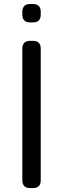

<svg xmlns="http://www.w3.org/2000/svg" viewBox="-20 -958 321 978"><path d="M93.8 -39.1V-710.9Q93.8 -730 103.8 -740Q113.8 -750 132.8 -750H148.4Q167.5 -750 177.5 -740Q187.5 -730 187.5 -710.9V-39.1Q187.5 -20 177.5 -10Q167.5 0 148.4 0H132.8Q113.8 0 103.8 -10Q93.8 -20 93.8 -39.1ZM132.8 -937.5H148.4Q167.5 -937.5 177.5 -927.5Q187.5 -917.5 187.5 -898.4V-882.8Q187.5 -863.8 177.5 -853.8Q167.5 -843.8 148.4 -843.8H132.8Q113.8 -843.8 103.8 -853.8Q93.8 -863.8 93.8 -882.8V-898.4Q93.8 -917.5 103.8 -927.5Q113.8 -937.5 132.8 -937.5Z"/></svg>

Font: Gyrochrome
Style: Regular
Weight: 400
Designer: David Moles
Foundry: David Moles
Version: Version 1.005;Glyphs 3.2.3 (3260)